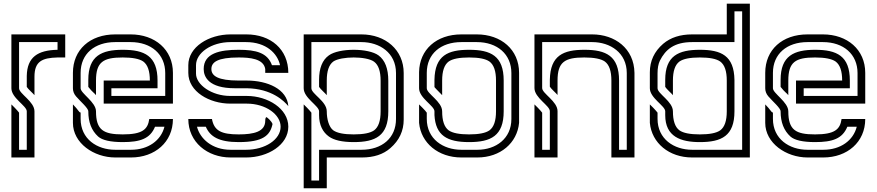

<svg xmlns="http://www.w3.org/2000/svg" viewBox="-20 -853 4748 1040"><path d="M125 -250V-41.7H83.3V-242.7C80.2 -247.9 71.9 -256.2 60.4 -268.8L41.7 -287.5V0H166.7V-250C166.7 -303.2 83.3 -345.2 83.3 -375V-625H291.7V-583.3C184.9 -581.2 126.9 -544.2 125 -441.7V-382.3C132.1 -370.4 160.4 -345.9 166.7 -337.5V-437.5C166.7 -520.8 208.2 -539.6 291.7 -541.7H333.3V-666.7H41.7V-375C41.7 -321.8 125 -279.8 125 -250Z M375 -458.3V-375C375 -359.4 380.2 -344.8 391.7 -331.2C416.1 -302.8 458.3 -267.5 458.3 -250C458.3 -190.6 476 -145.8 511.5 -113.5C533.3 -93.8 578.1 -83.3 644.8 -83.3C738.8 -83.3 793.1 -101.4 819.8 -166.7H870.8C852.2 -92.3 783.4 -41.7 689.6 -41.7H604.2C505.5 -41.7 416.7 -100 416.7 -209.4V-242.7C416.7 -243.8 416.7 -243.8 415.6 -243.8C407.9 -243.8 404.7 -257.8 375 -287.5V-187.5C375 -77.8 488.3 0 604.2 0H689.6C819.1 0 916.7 -83.3 916.7 -208.3H788.5C780.6 -152.5 752.1 -125 644.8 -125C540.2 -125 500 -148.6 500 -250C500 -300.2 416.7 -347 416.7 -375V-458.3C416.7 -561.5 492.9 -625 604.2 -625H687.5C799.1 -625 875 -559.1 875 -457.3V-333.3H583.3V-375H833.3V-416.7C833.3 -550 763.1 -583.3 644.8 -583.3C530.9 -583.3 458.3 -550.8 458.3 -420.8V-382.3C480.7 -353.5 491.4 -349 500 -337.5V-416.7C500 -516.7 538.4 -541.7 644.8 -541.7C697.9 -541.7 735.4 -534.4 756.2 -519.8C780.2 -502.1 791.7 -467.7 791.7 -416.7H541.7V-291.7H916.7V-458.3C916.7 -584.3 819.4 -666.7 687.5 -666.7H604.2C467.2 -666.7 375 -583.6 375 -458.3Z M1000 -500V-458.3C1000 -356 1115.3 -291.7 1227.1 -291.7H1316.7C1419.6 -291.7 1500 -232.6 1500 -166.7C1500 -96.9 1416 -41.7 1312.5 -41.7H1229.2C1128.1 -41.7 1063.5 -102.1 1046.9 -166.7H1094.8C1117.9 -112.7 1166 -83.3 1272.9 -83.3C1404 -83.3 1443.4 -119 1456.2 -181.2C1451 -196.9 1427.7 -217.1 1422.9 -218.8C1418.8 -216.7 1416.7 -209.4 1416.7 -199C1416.7 -139.8 1355.5 -125 1272.9 -125C1178.3 -125 1139.8 -145.1 1128.1 -208.3H1000C1000 -83.3 1103.1 0 1229.2 0H1313.5C1430.4 0 1541.7 -67.9 1541.7 -166.7C1541.7 -264.4 1430.7 -333.3 1316.7 -333.3H1227.1C1126.6 -333.3 1041.7 -394.1 1041.7 -454.2V-500C1041.7 -565.7 1123.4 -625 1229.2 -625H1312.5C1422.9 -625 1483.1 -563.1 1496.9 -500H1453.1C1429 -567.1 1367.1 -583.3 1272.9 -583.3C1170.8 -583.3 1083.3 -564.9 1083.3 -479.2C1083.3 -437.5 1109.3 -375 1252.1 -375H1316.7C1452.5 -372.9 1519.6 -305.2 1541.7 -278.1C1535.2 -370.6 1428.9 -416.7 1316.7 -416.7H1272.9C1160.8 -416.7 1125 -441.7 1125 -479.2C1125 -516.7 1159.4 -541.7 1272.9 -541.7C1332.6 -541.7 1407.8 -535.5 1416.7 -479.2V-458.3H1541.7C1541.7 -586.5 1445.6 -666.7 1314.6 -666.7H1229.2C1110.9 -666.7 1000 -598.6 1000 -500Z M2083.3 -250V-415.6C2083.3 -481.3 2065.6 -527.1 2030.2 -553.1C2003.1 -572.9 1950 -583.3 1895.8 -583.3C1841.7 -583.3 1788.5 -572.9 1761.5 -553.1C1726 -528.1 1708.3 -483.3 1708.3 -420.8V-382.3C1715.5 -370.4 1743.7 -345.9 1750 -337.5V-416.7C1750 -467.7 1761.5 -502.1 1785.4 -519.8C1806.3 -534.4 1852.1 -541.7 1895.8 -541.7C1939.6 -541.7 1985.4 -534.4 2006.3 -518.8C2030.2 -501 2041.7 -466.7 2041.7 -415.6V-250C2041.7 -199 2030.2 -164.6 2006.3 -146.9C1985.4 -132.3 1949 -125 1895.8 -125C1842.7 -125 1806.3 -132.3 1785.4 -146.9C1761.5 -164.6 1750 -208.3 1750 -250C1750 -304.8 1666.7 -344.1 1666.7 -375V-625H1937.5C2036.2 -625 2125 -566.7 2125 -457.3V-208.3C2125 -105.1 2048.8 -41.7 1937.5 -41.7H1708.3V125H1666.7V-242.7C1663.5 -247.9 1655.2 -256.2 1643.8 -268.8L1625 -287.5V166.7H1750V0H1940.6C2004.2 0 2056.2 -16.7 2094.8 -51C2142.7 -92.7 2166.7 -143.8 2166.7 -205.2V-457.3C2166.7 -582.9 2067.9 -666.7 1937.5 -666.7H1625V-375C1625 -321.8 1708.3 -279.8 1708.3 -250V-229.2C1708.3 -175 1729.2 -136.5 1761.5 -113.5C1788.5 -93.8 1833.3 -83.3 1895.8 -83.3C2013.5 -83.3 2083.3 -116.7 2083.3 -250Z M2250 -462.5V-375C2250 -321.8 2333.3 -279.8 2333.3 -250V-229.2C2339.7 -119.3 2401.3 -83.3 2520.8 -83.3C2638.5 -83.3 2708.3 -116.7 2708.3 -250V-416.7C2708.3 -550 2638.4 -583.3 2520.8 -583.3C2407.2 -583.3 2335.5 -553.3 2333.3 -420.8V-381.2C2340.5 -371.6 2371.4 -342.3 2375 -337.5V-416.7C2375 -467.7 2386.5 -502.1 2410.4 -519.8C2431.2 -534.4 2467.7 -541.7 2520.8 -541.7C2574 -541.7 2610.4 -534.4 2631.2 -519.8C2655.2 -502.1 2666.7 -467.7 2666.7 -416.7V-250C2666.7 -199 2655.2 -164.6 2631.2 -146.9C2610.4 -132.3 2574 -125 2520.8 -125C2467.7 -125 2431.2 -132.3 2410.4 -146.9C2386.5 -164.6 2375 -199 2375 -250C2375 -303.2 2291.7 -345.2 2291.7 -375V-458.3C2291.7 -561.5 2367.9 -625 2479.2 -625H2562.5C2674.1 -625 2750 -559.1 2750 -457.3V-208.3C2750 -102.2 2666 -41.7 2565.6 -41.7H2479.2C2380.5 -41.7 2291.7 -100 2291.7 -209.4V-242.7C2291.7 -243.8 2291.7 -243.8 2290.6 -243.8C2287.5 -249 2280.2 -257.3 2268.8 -268.8L2250 -287.5V-187.5C2260.3 -78.4 2353.9 0 2479.2 0H2565.6C2690.7 0 2781.4 -78.8 2791.7 -187.5V-458.3C2791.7 -584.3 2694.4 -666.7 2562.5 -666.7H2479.2C2343.3 -666.7 2252 -583.5 2250 -462.5Z M2958.3 -251V-41.7H2916.7V-242.7C2913.5 -247.9 2905.2 -256.2 2893.8 -268.8L2875 -287.5V0H3000V-251C3000 -304.2 2916.7 -346.2 2916.7 -376V-625H3187.5C3286.2 -625 3375 -566.7 3375 -457.3V-41.7H3333.3V-416.7C3333.3 -550 3262.8 -583.3 3145.8 -583.3C3032.2 -583.3 2960.5 -553.3 2958.3 -420.8V-383.3C2965.5 -371.5 2993.7 -346.9 3000 -338.5V-416.7C3000 -516.7 3038.4 -541.7 3144.8 -541.7C3197.9 -541.7 3235.4 -534.4 3256.2 -519.8C3280.2 -502.1 3291.7 -467.7 3291.7 -416.7V0H3416.7V-458.3C3414.6 -591.4 3309.8 -666.7 3187.5 -666.7H2875V-376C2875 -322.9 2958.3 -280.9 2958.3 -251Z M3583.3 -250V-229.2C3583.3 -112.5 3667.4 -83.3 3770.8 -83.3C3888.5 -83.3 3958.3 -116.7 3958.3 -250V-419.8C3956.2 -552 3886.4 -583.3 3770.8 -583.3C3655.4 -583.3 3583.3 -550.8 3583.3 -420.8V-382.3C3590.5 -370.4 3618.7 -345.9 3625 -337.5V-416.7C3625 -467.7 3636.5 -502.1 3660.4 -519.8C3681.2 -534.4 3717.7 -541.7 3770.8 -541.7C3824 -541.7 3860.4 -534.4 3881.2 -519.8C3905.2 -502.1 3916.7 -467.7 3916.7 -416.7V-250C3916.7 -199 3905.2 -164.6 3881.2 -146.9C3860.4 -132.3 3824 -125 3770.8 -125C3717.7 -125 3681.2 -132.3 3660.4 -146.9C3636.5 -164.6 3625 -199 3625 -250C3625 -303.2 3541.7 -345.2 3541.7 -375V-456.3C3541.7 -483.3 3545.8 -506.3 3554.2 -524C3584.7 -585.1 3632.1 -625 3729.2 -625H3958.3V-791.7H4000V-41.7H3729.2C3630.5 -41.7 3541.7 -100 3541.7 -209.4V-242.7C3538.5 -247.9 3530.2 -256.2 3518.8 -268.8L3500 -287.5V-187.5C3510.3 -78.4 3603.9 0 3729.2 0H4041.7V-833.3H3916.7V-666.7H3729.2C3664.6 -666.7 3612.5 -650 3571.9 -615.6C3524 -574 3500 -522.9 3500 -461.5V-375C3500 -321.8 3583.3 -279.8 3583.3 -250Z M4125 -458.3V-375C4125 -359.4 4130.2 -344.8 4141.7 -331.2C4166.1 -302.8 4208.3 -267.5 4208.3 -250C4208.3 -190.6 4226 -145.8 4261.5 -113.5C4283.3 -93.8 4328.1 -83.3 4394.8 -83.3C4488.8 -83.3 4543.1 -101.4 4569.8 -166.7H4620.8C4602.2 -92.3 4533.4 -41.7 4439.6 -41.7H4354.2C4255.5 -41.7 4166.7 -100 4166.7 -209.4V-242.7C4166.7 -243.8 4166.7 -243.8 4165.6 -243.8C4157.9 -243.8 4154.7 -257.8 4125 -287.5V-187.5C4125 -77.8 4238.3 0 4354.2 0H4439.6C4569.1 0 4666.7 -83.3 4666.7 -208.3H4538.5C4530.6 -152.5 4502.1 -125 4394.8 -125C4290.2 -125 4250 -148.6 4250 -250C4250 -300.2 4166.7 -347 4166.7 -375V-458.3C4166.7 -561.5 4242.9 -625 4354.2 -625H4437.5C4549.1 -625 4625 -559.1 4625 -457.3V-333.3H4333.3V-375H4583.3V-416.7C4583.3 -550 4513.1 -583.3 4394.8 -583.3C4280.9 -583.3 4208.3 -550.8 4208.3 -420.8V-382.3C4230.7 -353.5 4241.4 -349 4250 -337.5V-416.7C4250 -516.7 4288.4 -541.7 4394.8 -541.7C4447.9 -541.7 4485.4 -534.4 4506.2 -519.8C4530.2 -502.1 4541.7 -467.7 4541.7 -416.7H4291.7V-291.7H4666.7V-458.3C4666.7 -584.3 4569.4 -666.7 4437.5 -666.7H4354.2C4217.2 -666.7 4125 -583.6 4125 -458.3Z"/></svg>

Font: Sportrop
Style: Regular
Weight: 500
Version: Version 0.9